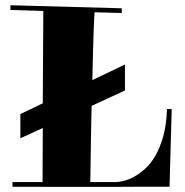

<svg xmlns="http://www.w3.org/2000/svg" viewBox="-20 -713 710 736"><path d="M459 -366.2 331.1 -307.1Q329.6 -247.6 328.6 -175.3Q327.6 -103 326.2 -15.1H423.8Q434.6 -15.1 452.9 -19.3Q471.2 -23.4 492.4 -34.7Q513.7 -45.9 535.6 -65.4Q557.6 -85 575.7 -116.2Q593.8 -147.5 606 -191.4Q618.2 -235.4 620.1 -294.9H638.2L629.9 2.9Q589.4 2.9 557.9 2.9Q526.4 2.9 499 2.9Q471.7 2.9 446.3 3.2Q420.9 3.4 392.6 3.4Q364.3 3.4 330.6 3.4Q296.9 3.4 253.7 3.4Q210.4 3.4 155.3 3.2Q100.1 2.9 27.8 2.9V-15.1H143.1L144 -222.2L58.1 -183.1V-275.9L144 -316.9L146 -670.9L20 -674.8V-692.9L446.8 -681.2V-663.1L342.8 -666Q341.8 -659.7 341.1 -643.3Q340.3 -627 339.1 -596.7Q337.9 -566.4 336.7 -519.8Q335.4 -473.1 334 -405.8L459 -465.8Z"/></svg>

Font: Purple Purse
Style: Regular
Weight: 400
Designer: Astigmatic (AOETI)
Foundry: Astigmatic (AOETI)
Version: Version 1.000